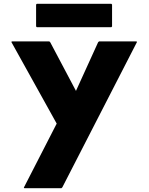

<svg xmlns="http://www.w3.org/2000/svg" viewBox="-20 -729 787 1016"><path d="M171 -705V-589L175 -585H569L573 -589V-705L569 -709H175ZM499 -505 382 -248 246 -505 241 -510H43L40 -507L280 -75L106 264L109 267H305L310 262L705 -507L702 -510H504Z"/></svg>

Font: Hussar Woodtype
Style: Bd
Weight: 900
Foundry: Cannot Into Space Fonts
Version: Version 1.07